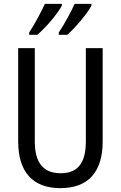

<svg xmlns="http://www.w3.org/2000/svg" viewBox="-20 -963 625 993"><path d="M453 -934V-943H366C351 -909 313 -837 284 -795V-783H328C368 -818 432 -893 453 -934ZM300 -934V-943H212C196 -907 160 -839 131 -795V-783H173C220 -823 277 -891 300 -934ZM511 -232V-714H424V-232C424 -121 383 -67 294 -67C206 -67 160 -119 160 -231V-714H74V-232C74 -73 150 10 292 10C438 10 511 -75 511 -232Z"/></svg>

Font: Noto Sans Lao UI Cond
Style: Regular
Weight: 400
Width: 3
Designer: Monotype Design Team
Foundry: Monotype Imaging Inc.
Version: Version 2.000